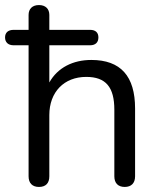

<svg xmlns="http://www.w3.org/2000/svg" viewBox="-38 -732 626 759"><path d="M116 7C143 7 157 -8 157 -35V-277C157 -368 215 -428 303 -428C380 -428 414 -388 414 -298V-35C414 -8 429 7 455 7C481 7 496 -8 496 -35V-303C496 -431 439 -495 323 -495C251 -495 190 -465 157 -406V-553H318C340 -553 351 -565 351 -584C351 -603 340 -614 318 -614H157V-673C157 -697 142 -712 116 -712C90 -712 75 -697 75 -673V-614H16C-6 -614 -18 -603 -18 -584C-18 -565 -6 -553 16 -553H75V-35C75 -8 90 7 116 7Z"/></svg>

Font: SN Pro Book
Style: Regular
Weight: 350
Designer: Tobias Whetton
Foundry: Supernotes
Version: Version 1.003;Glyphs 3.3 (3324)